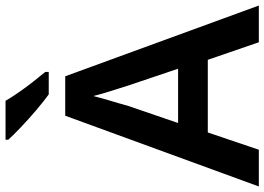

<svg xmlns="http://www.w3.org/2000/svg" viewBox="-154 -824 978 711"><g transform="rotate(-90 335.5 -469.0)"><path d="M534 0 469 -189H200L136 0H0L262 -717H408L670 0ZM374 -483Q370 -497 362 -521Q354 -545 346.5 -570.5Q339 -596 335 -613Q330 -593 322.5 -567Q315 -541 308 -518Q301 -495 298 -483L235 -299H436ZM317 -938Q330 -916 349 -888.5Q368 -861 388.5 -835Q409 -809 424 -791V-778H341Q316 -796 283 -824Q250 -852 219.5 -881Q189 -910 173 -928V-938Z"/></g></svg>

Font: Noto Sans Ethiopic SemiBold
Style: Regular
Weight: 600
Designer: Monotype Design Team
Foundry: Monotype Imaging Inc.
Version: Version 2.102; ttfautohint (v1.8.4.7-5d5b)